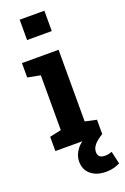

<svg xmlns="http://www.w3.org/2000/svg" viewBox="-181 -816 701 1078"><g transform="rotate(-20 169.5 -277.5)"><path d="M26.4 0V-85.4L95.2 -100.1V-427.7L19 -442.4V-528.3H237.8V-100.1L306.2 -85.4V0ZM90.3 -640.1V-761.7H237.8V-640.1ZM255.4 207Q200.2 207 165.8 179Q131.3 150.9 131.3 100.6Q131.3 64 157.5 29.1Q183.6 -5.9 245.1 -29.3L306.2 0Q270.5 22 254.4 41.5Q238.3 61 238.3 83Q238.3 101.6 248.5 110.8Q258.8 120.1 280.8 120.1Q292.5 120.1 302.2 117.9Q312 115.7 321.8 112.3L338.9 187.5Q321.8 195.8 301.8 201.4Q281.7 207 255.4 207Z"/></g></svg>

Font: Robotiche
Style: Bold
Weight: 700
Designer: Google
Version: Version 2.001